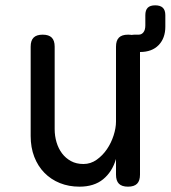

<svg xmlns="http://www.w3.org/2000/svg" viewBox="-20 -690 640 720"><path d="M415 -234V-515Q415 -538 426 -549Q437 -560 460 -560Q468 -560 474 -559Q479 -560 486 -560H500Q511 -560 518 -569Q525 -578 525 -595V-633Q525 -652 534 -661Q543 -670 562 -670Q581 -670 590.5 -661Q600 -652 600 -633V-590Q600 -547 575 -521Q550 -495 505 -495V-35Q505 -12 494 -1Q483 10 460 10Q437 10 426 -1Q415 -12 415 -35V-94Q401 -46 367 -18Q333 10 278 10Q238 10 204.5 -3.5Q171 -17 146.5 -42Q122 -67 108.5 -102Q95 -137 95 -180V-515Q95 -538 106 -549Q117 -560 140 -560Q163 -560 174 -549Q185 -538 185 -515V-206Q185 -180 192 -156.5Q199 -133 212.5 -115Q226 -97 246 -86Q266 -75 293 -75Q320 -75 342.5 -91Q365 -107 381 -130.5Q397 -154 406 -182Q415 -210 415 -234Z"/></svg>

Font: Maple Mono NF
Style: Regular
Weight: 400
Monospace: yes
Designer: subframe7536
Version: Version 7.000